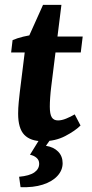

<svg xmlns="http://www.w3.org/2000/svg" viewBox="-20 -574 379 794"><path d="M157 10Q106 10 80.5 -16.5Q55 -43 55 -104Q55 -127 57.5 -152Q60 -177 62 -194L87 -396L158 -554H234L192 -217Q189 -193 187.5 -171Q186 -149 186 -133Q186 -102 194 -89Q202 -76 220 -76Q235 -76 253.5 -83.5Q272 -91 289 -101L313 -55Q291 -33 250 -11.5Q209 10 157 10ZM26 -357 32 -408Q50 -416 76.5 -422.5Q103 -429 131 -432L175 -423H322L314 -357ZM201 -15 170 29Q202 34 220.5 53Q239 72 239 101Q239 130 217.5 153.5Q196 177 157 189.5Q118 202 65 200L59 157Q102 153 122 139Q142 125 142 103Q142 88 131 78.5Q120 69 104 66L154 -15Z"/></svg>

Font: Rasa
Style: Bold Italic
Weight: 700
Italic angle: -7.10001°
Designer: Anna Giedrys (Yrsa+Rasa design), David Brezina (Yrsa art-direction, Rasa art-direction, design)
Foundry: Rosetta Type Foundry
Version: Version 2.004